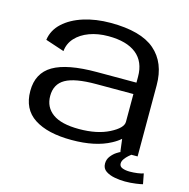

<svg xmlns="http://www.w3.org/2000/svg" viewBox="-107 -698 920 936"><g transform="rotate(15 353.0 -230.5)"><path d="M546 0 538 -63.5Q521.5 -48.5 496 -35Q420.5 6 300.5 6Q179.5 6 112.2 -37.8Q45 -81.5 45 -173.5Q45 -263.5 115.2 -304.8Q185.5 -346 335 -346H534.5V-376Q534.5 -451.5 485.8 -490.5Q437 -529.5 344.5 -529.5Q292 -529.5 249.2 -513.8Q206.5 -498 180.5 -469.5Q154.5 -441 151 -402.5L56 -434Q63 -484 102 -520Q141 -556 202.5 -575.5Q264 -595 338.5 -595Q491.5 -595 562.2 -534Q633 -473 633 -359V0ZM534.5 -148V-288.5H347.5Q239.5 -288.5 192.2 -261.5Q145 -234.5 145 -175Q145 -118.5 188.5 -86.8Q232 -55 322 -55Q413 -55 473.8 -86Q534.5 -117 534.5 -148ZM604.5 134Q580 134 553.2 129.2Q526.5 124.5 507.5 111.8Q488.5 99 488.5 74.5Q488.5 53 501.2 36.8Q514 20.5 528.8 11Q543.5 1.5 549 0H601.5Q598.5 2 588.8 10.5Q579 19 570.5 30.8Q562 42.5 562 54.5Q562 69.5 577.5 75.5Q593 81.5 615 81.5Q633.5 81.5 653.8 78.8Q674 76 683.5 72L693.5 124Q686 126.5 659.5 130.2Q633 134 604.5 134Z"/></g></svg>

Font: Anybody ExtraExpanded
Style: Regular
Weight: 400
Width: 8
Designer: Tyler Finck
Foundry: Etcetera Type Company
Version: Version 1.010; ttfautohint (v1.8.3) -l 8 -r 50 -G 200 -x 14 